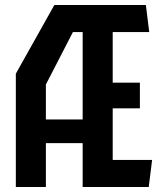

<svg xmlns="http://www.w3.org/2000/svg" viewBox="-20 -750 660 770"><path d="M311.5 0H576.5L590 -108.5H432V-315.5H541V-418.5H432V-621.5H578.5L565 -730H198L43.5 -454.5V0H164V-176H311.5ZM164 -271V-411L272.5 -621.5H311.5V-271Z"/></svg>

Font: Monaspace Krypton SemiBold
Style: Regular
Weight: 600
Designer: Riley Cran & the Lettermatic Team
Foundry: Lettermatic
Version: Version 1.200 (Monaspace Krypton)